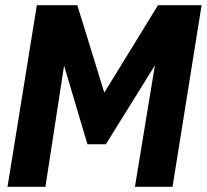

<svg xmlns="http://www.w3.org/2000/svg" viewBox="-20 -720 797 740"><path d="M9 0 122 -700H278L382 -363L589 -700H757L645 0H500L577 -468L388 -164H317L227 -467L155 0Z"/></svg>

Font: Georama
Style: Bold Italic
Weight: 700
Italic angle: -9°
Designer: Jean-Baptiste Levee
Foundry: Production Type
Version: Version 1.000